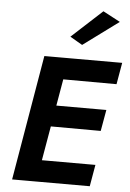

<svg xmlns="http://www.w3.org/2000/svg" viewBox="-63 -1023 726 1069"><g transform="rotate(5 300.0 -488.5)"><path d="M135 0H480L501 -121H156ZM234 -580 579 -579 600 -700H255ZM188 -313 514 -312 535 -431H209ZM165 -700 46 0H181L302 -700ZM567 -926 471 -977 300 -820 369 -780Z"/></g></svg>

Font: Jost SemiBold
Style: Italic
Weight: 600
Italic angle: -5°
Version: Version 3.710